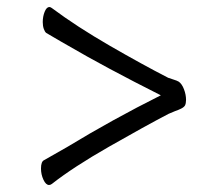

<svg xmlns="http://www.w3.org/2000/svg" viewBox="-20 -498 640 548"><path d="M174 -368 153 -380Q128 -395 112 -404Q108 -407 105 -415.5Q102 -424 102 -435Q102 -451 107.5 -464.5Q113 -478 121 -478Q124 -478 128 -475Q199 -422 292.5 -368Q386 -314 460 -276Q465 -274 475 -271Q485 -268 490 -265Q499 -259 505 -243.5Q511 -228 511 -213Q511 -203 508 -197Q505 -192 497 -188Q489 -184 480 -181L461 -173Q394 -138 291.5 -79.5Q189 -21 128 27Q124 30 120 30Q111 30 104 15Q97 0 97 -17Q97 -37 106 -41Q140 -60 171 -78Q301 -157 439 -226Q280 -306 174 -368Z"/></svg>

Font: Iansui
Style: Regular
Weight: 400
Designer: But Ko / Fontworks Inc.
Foundry: zi-hi.com / Fontworks Inc.
Version: Version 1.002